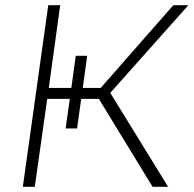

<svg xmlns="http://www.w3.org/2000/svg" viewBox="-20 -720 746 740"><path d="M249 -339H162L114 0H68L166 -700H212L168 -381H255L272 -505H316L299 -381H368L648 -700H706L405 -362L628 0H568L361 -339H293L277 -225H233Z"/></svg>

Font: Retni Sans Light
Style: Italic
Weight: 300
Italic angle: -8°
Designer: Vitaly Kuzmin
Foundry: ParaType Ltd.
Version: Version 1.00;June 10, 2019;FontCreator 11.5.0.2425 64-bit; t